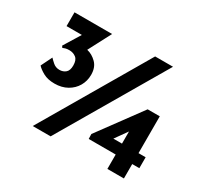

<svg xmlns="http://www.w3.org/2000/svg" viewBox="-142 -895 1165 1097"><g transform="rotate(30 441.0 -347.0)"><path d="M170 -272Q125 -272 95 -288.5Q65 -305 50 -322L86 -395Q94 -386 112 -370Q130 -354 155 -354Q179 -354 195.5 -368Q212 -382 212 -415Q212 -451 193.5 -465.5Q175 -480 149 -480Q134 -480 123.5 -477Q113 -474 107 -471L100 -482L167 -591H66V-682H314L236 -533Q271 -525 299 -497Q327 -469 327 -420Q327 -379 307.5 -345.5Q288 -312 252.5 -292Q217 -272 170 -272ZM709 -694 302 0H184L591 -694ZM832 -168V-96H785V-1H676V-96H498L497 -128L705 -411H785V-168ZM676 -168V-248L619 -168Z"/></g></svg>

Font: Reem Kufi SemiBold
Style: Regular
Weight: 600
Designer: Khaled Hosny
Version: Version 1.001